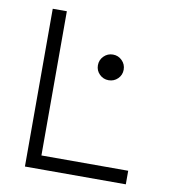

<svg xmlns="http://www.w3.org/2000/svg" viewBox="-79 -762 744 831"><g transform="rotate(10 293.0 -346.5)"><path d="M85.9 0V-693.4H147.9V-59.6H529.3V0ZM377.4 -430.7Q354 -430.7 337.4 -447Q320.8 -463.4 320.8 -486.8Q320.8 -510.3 337.4 -526.9Q354 -543.5 377.4 -543.5Q400.9 -543.5 417.5 -526.9Q434.1 -510.3 434.1 -486.8Q434.1 -463.4 417.5 -447Q400.9 -430.7 377.4 -430.7Z"/></g></svg>

Font: Caskaydia Cove Light
Style: Regular
Weight: 300
Monospace: yes
Designer: Aaron Bell
Foundry: Saja Typeworks
Version: Version 4.300; ttfautohint (v1.8.3)